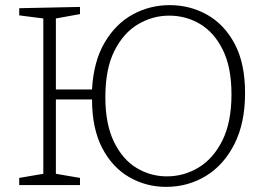

<svg xmlns="http://www.w3.org/2000/svg" viewBox="-20 -722 1045 749"><path d="M55 0V-28L149 -44V-650L55 -662V-690L292 -695V-667L198 -650V-373H339Q345 -483 388.5 -556.5Q432 -630 498.5 -666Q565 -702 642 -702Q721 -702 788 -664.5Q855 -627 895.5 -551Q936 -475 936 -359Q936 -242 894.5 -160Q853 -78 783 -35.5Q713 7 628 7Q550 7 484 -31Q418 -69 378.5 -145Q339 -221 339 -334H198V-44L292 -28V0ZM631 -34Q698 -34 755.5 -69Q813 -104 848 -175Q883 -246 883 -354Q883 -459 849.5 -527Q816 -595 761 -628Q706 -661 640 -661Q575 -661 518 -627Q461 -593 426 -523Q391 -453 391 -343Q391 -238 424.5 -169Q458 -100 512.5 -67Q567 -34 631 -34Z"/></svg>

Font: Bitter Light
Style: Regular
Weight: 300
Designer: Sol Matas, and Bitter project Authors
Foundry: Sol Matas
Version: Version 2.001